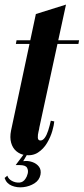

<svg xmlns="http://www.w3.org/2000/svg" viewBox="-35 -670 364 835"><path d="M-15 104 -3 94Q1 108 16.5 116.5Q32 125 49 124Q66 123 76 107Q82 99 85.5 85Q89 71 82.5 59.5Q76 48 51 48H33L73 -5H87L66 31Q86 28 105 34.5Q124 41 134.5 55Q145 69 141 90Q136 114 114.5 127.5Q93 141 66 144Q39 147 16 137.5Q-7 128 -15 104ZM121 -609 252 -650 136 -115Q136 -111 132.5 -97.5Q129 -84 129.5 -71.5Q130 -59 141 -59Q151 -59 159.5 -70.5Q168 -82 174.5 -102Q181 -122 186 -145L201 -142Q200 -127 192.5 -100.5Q185 -74 169.5 -48Q154 -22 130 -6.5Q106 9 72 4Q52 1 36 -12.5Q20 -26 13.5 -49Q7 -72 13 -102ZM208 -479 211 -495H309L306 -479ZM34 -479 37 -495H103L100 -479Z"/></svg>

Font: Emberly Black
Style: Italic
Weight: 900
Italic angle: -12°
Designer: Rajesh Rajput
Foundry: Rajesh Rajput
Version: Version 1.000